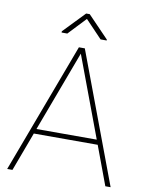

<svg xmlns="http://www.w3.org/2000/svg" viewBox="-96 -964 790 1032"><g transform="rotate(10 298.5 -448.0)"><path d="M551.8 0 472.7 -212.4H124L44.9 0H16.1L282.2 -710.9H314.5L580.6 0ZM133.8 -238.8H462.9L298.3 -679.2ZM308.6 -896.5 422.9 -777.8V-772.9H389.6L298.3 -868.7L208 -772.9H176.8V-779.8L289.1 -896.5Z"/></g></svg>

Font: Vazirmatn RD FD Thin
Style: Regular
Weight: 100
Designer: Saber Rastikerdar
Foundry: Saber Rastikerdar
Version: Version 33.003